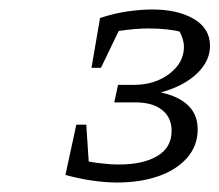

<svg xmlns="http://www.w3.org/2000/svg" viewBox="-20 -756 463 405"><path d="M118 -387 135 -422Q164 -415 188 -412Q212 -409 231 -409Q282 -409 312 -427Q342 -445 342 -480Q342 -508 322 -524Q302 -540 266 -540H221L229 -577H262Q307 -577 337.5 -600.5Q368 -624 368 -657Q368 -668 363 -680.5Q358 -693 349 -703L366 -688Q350 -692 332 -694Q314 -696 294 -696Q273 -696 247.5 -693Q222 -690 196 -684L191 -718Q221 -728 249.5 -732Q278 -736 301 -736Q355 -736 389 -716Q423 -696 423 -659Q423 -627 395 -600.5Q367 -574 319 -561Q357 -553 377 -533.5Q397 -514 397 -483Q397 -449 375 -423.5Q353 -398 314.5 -384.5Q276 -371 227 -371Q203 -371 175 -375Q147 -379 118 -387ZM141 -493H162L169 -387H118ZM173 -613 191 -718 244 -719 193 -613Z"/></svg>

Font: Piazzolla 8pt ExtraLight
Style: Italic
Weight: 250
Italic angle: -11.3°
Designer: Juan Pablo del Peral
Foundry: Huerta Tipografica
Version: Version 2.001